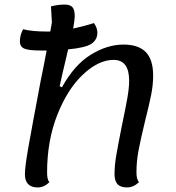

<svg xmlns="http://www.w3.org/2000/svg" viewBox="-20 -795 771 840"><path d="M615 -267Q595 -184 586 -136.5Q577 -89 577 -40Q577 -11 588 2Q564 25 536 25Q507 25 494 10.5Q481 -4 481 -33Q481 -71 489 -117.5Q497 -164 514 -249Q529 -320 537 -365Q545 -410 545 -442Q545 -533 477 -533Q411 -533 343 -469Q275 -405 230.5 -292Q186 -179 186 -40Q186 -9 196 2Q173 25 145 25Q89 25 89 -33Q89 -65 104 -150Q119 -235 159 -447Q168 -488 184 -574H159Q105 -574 86 -582.5Q67 -591 67 -614Q67 -641 81 -667Q121 -657 186 -657H200L207 -697L203 -767Q233 -775 263 -775Q287 -775 297 -763.5Q307 -752 307 -724Q307 -710 300 -670Q350 -681 391 -694Q406 -673 406 -652Q406 -621 380 -603.5Q354 -586 278 -579L270 -544Q254 -478 241 -418L251 -413Q305 -511 377 -555.5Q449 -600 520 -600Q586 -600 618 -567Q650 -534 650 -464Q650 -423 641 -378.5Q632 -334 615 -267Z"/></svg>

Font: Lemonada Light
Style: Regular
Weight: 300
Designer: Mohamed Gaber (Arabic) Eduardo Tunni (Latin)
Foundry: Kief Type Foundry
Version: Version 3.006